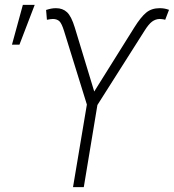

<svg xmlns="http://www.w3.org/2000/svg" viewBox="-20 -771 716 791"><path d="M280.8 0 337.9 -340.3 243.7 -644Q234.4 -673.8 225.1 -683.1Q215.8 -692.4 198.2 -692.9Q192.9 -692.4 186.8 -691.9Q180.7 -691.4 173.3 -689.5L169.9 -730Q182.1 -733.9 191.4 -735.6Q200.7 -737.3 210.9 -737.3Q238.3 -737.3 256.1 -720.7Q273.9 -704.1 288.1 -657.7L368.2 -394L533.2 -657.7Q560.1 -700.7 582.3 -719Q604.5 -737.3 637.7 -737.3Q647.9 -737.3 656.7 -735.8Q665.5 -734.4 676.3 -730.5L660.6 -689.5Q654.8 -691.4 649.2 -691.9Q643.6 -692.4 637.7 -692.9Q620.6 -692.4 606.4 -681.9Q592.3 -671.4 575.2 -644L381.3 -338.4L325.2 0ZM29.3 -586.9 74.2 -751H123L60.1 -586.9Z"/></svg>

Font: Inter Tight ExtraLight
Style: Italic
Weight: 250
Italic angle: -9.39999°
Designer: Rasmus Andersson
Foundry: rsms
Version: Version 3.004